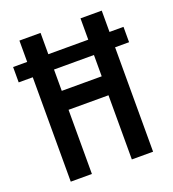

<svg xmlns="http://www.w3.org/2000/svg" viewBox="-133 -814 821 913"><g transform="rotate(-20 277.5 -357.0)"><path d="M68.8 0V-528.3H-2.4V-606H68.8V-713.9H175.8V-606H377.9V-713.9H485.4V-606H556.2V-528.3H485.4V0H377.9V-324.7H175.8V0ZM176.3 -420.4H378.4V-528.3H176.3Z"/></g></svg>

Font: Open Sans Condensed SemiBold
Style: Regular
Weight: 600
Width: 3
Designer: Monotype Design Team
Foundry: Monotype Imaging Inc.
Version: Version 3.000; ttfautohint (v1.8.4)